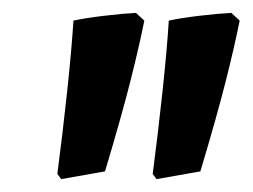

<svg xmlns="http://www.w3.org/2000/svg" viewBox="-20 -686 392 298"><path d="M75 -408 69 -416Q77 -477 84 -542Q91 -607 94 -654Q112 -658 141.5 -661.5Q171 -665 191 -666L204 -654Q196 -614 182.5 -560.5Q169 -507 143 -420ZM223 -408 217 -416Q225 -477 232 -542Q239 -607 242 -654Q260 -658 289.5 -661.5Q319 -665 339 -666L352 -654Q344 -614 330.5 -560.5Q317 -507 291 -420Z"/></svg>

Font: Labrada ExtraBold
Style: Italic
Weight: 800
Italic angle: -7°
Designer: Mercedes Jáuregui
Foundry: Omnibus-Type Team
Version: Version 1.000; ttfautohint (v1.8.4.7-5d5b)